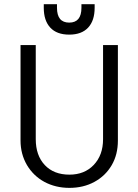

<svg xmlns="http://www.w3.org/2000/svg" viewBox="-20 -910 675 936"><path d="M196.3 -23.4Q142.6 -52.7 111.3 -105.5Q80.1 -159.2 80.1 -224.6V-690.4H154.3V-231.4Q154.3 -152.3 198.2 -105.5Q242.2 -58.6 318.4 -58.6Q391.6 -58.6 436.5 -105.5Q482.4 -153.3 482.4 -231.4V-690.4H554.7V-224.6Q554.7 -156.2 524.4 -104.5Q494.1 -52.7 440.4 -23.4Q386.7 5.9 318.4 5.9Q251 5.9 196.3 -23.4ZM317.4 -741.2Q256.8 -741.2 225.1 -775.4Q193.4 -809.6 193.4 -872.1V-889.6H257.8V-872.1Q257.8 -799.8 317.4 -799.8Q377 -799.8 377 -872.1V-889.6H441.4V-872.1Q441.4 -809.6 409.7 -775.4Q377.9 -741.2 317.4 -741.2Z"/></svg>

Font: DINish
Style: Regular
Weight: 400
Designer: Bert Driehuis
Foundry: Playbeing
Version: Version 3.008; git-95204e4c-release